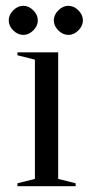

<svg xmlns="http://www.w3.org/2000/svg" viewBox="-20 -640 305 660"><path d="M100 -25V-435L40 -450V-460H180V-25L240 -10V0H40V-10ZM110 -570Q110 -551 94.5 -535.5Q79 -520 60 -520Q41 -520 25.5 -535.5Q10 -551 10 -570Q10 -589 25.5 -604.5Q41 -620 60 -620Q79 -620 94.5 -604.5Q110 -589 110 -570ZM265 -570Q265 -551 249.5 -535.5Q234 -520 215 -520Q196 -520 180.5 -535.5Q165 -551 165 -570Q165 -589 180.5 -604.5Q196 -620 215 -620Q234 -620 249.5 -604.5Q265 -589 265 -570Z"/></svg>

Font: Oranienbaum
Style: Regular
Weight: 400
Designer: Oleg Pospelov and Jovanny Lemonad
Foundry: Oleg Pospelov and jovanny Lemonad
Version: Version 1.001; ttfautohint (v0.91) -l 8 -r 50 -G 200 -x 0 -w